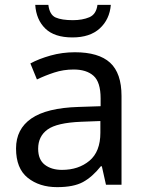

<svg xmlns="http://www.w3.org/2000/svg" viewBox="-20 -760 601 790"><path d="M288 -545Q386 -545 433 -502Q480 -459 480 -365V0H416L399 -76H395Q360 -32 321.5 -11Q283 10 215 10Q142 10 94 -28.5Q46 -67 46 -149Q46 -229 109 -272.5Q172 -316 303 -320L394 -323V-355Q394 -422 365 -448Q336 -474 283 -474Q241 -474 203 -461.5Q165 -449 132 -433L105 -499Q140 -518 188 -531.5Q236 -545 288 -545ZM314 -259Q214 -255 175.5 -227Q137 -199 137 -148Q137 -103 164.5 -82Q192 -61 235 -61Q303 -61 348 -98.5Q393 -136 393 -214V-262ZM436 -740Q431 -680 390.5 -643Q350 -606 278 -606Q204 -606 166.5 -642.5Q129 -679 125 -740H179Q184 -699 209 -688Q234 -677 280 -677Q319 -677 347.5 -689Q376 -701 381 -740Z"/></svg>

Font: Noto Sans Sogdian
Style: Regular
Weight: 400
Designer: Monotype Design Team
Foundry: Monotype Imaging Inc.
Version: Version 2.002; ttfautohint (v1.8.4.7-5d5b)